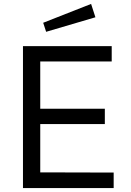

<svg xmlns="http://www.w3.org/2000/svg" viewBox="-20 -958 666 978"><path d="M444 -938 200 -842 215 -796 466 -870ZM97 0H559V-79L185 -80V-326H514V-404H185V-645H549V-723H97Z"/></svg>

Font: United Sans
Style: Regular
Weight: 400
Designer: Pablo Impallari, Rodrigo Fuenzalida (Modified by Dan O. Williams)
Version: Version 1.000;PS 001.000;hotconv 1.0.88;makeotf.lib2.5.64775